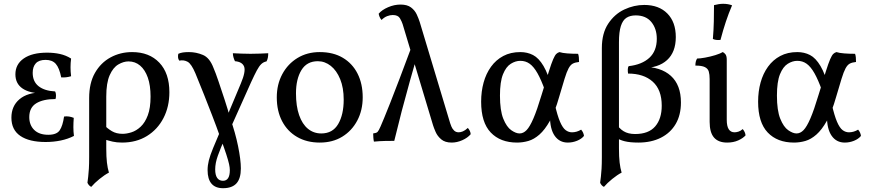

<svg xmlns="http://www.w3.org/2000/svg" viewBox="-20 -741 4569 1010"><path d="M220 6Q134 6 87 -26Q40 -58 40 -122Q40 -183 82.5 -219Q125 -255 203 -255V-250Q136 -250 98.5 -275.5Q61 -301 61 -350Q61 -403 105 -433.5Q149 -464 228 -464Q264 -464 295.5 -457Q327 -450 354 -433Q351 -410 351 -387Q351 -364 354 -340Q341 -336 328 -334.5Q315 -333 302 -334Q292 -384 273.5 -405Q255 -426 220 -426Q185 -426 168.5 -408Q152 -390 152 -358Q152 -312 183 -287.5Q214 -263 270 -260Q274 -253 274.5 -241Q275 -229 272 -220Q207 -220 170.5 -197.5Q134 -175 134 -125Q134 -83 160 -57.5Q186 -32 234 -32Q278 -32 294 -55.5Q310 -79 317 -128Q330 -130 343 -128Q356 -126 368 -121Q366 -95 366 -72Q366 -49 369 -26Q338 -10 300 -2Q262 6 220 6Z M675 -467Q765 -467 818 -411.5Q871 -356 871 -256Q871 -180 840 -120Q809 -60 753 -25.5Q697 9 622 9Q594 9 572.5 4Q551 -1 525 -9V-86Q545 -65 568.5 -51Q592 -37 625 -37Q646 -37 671.5 -45Q697 -53 720 -74.5Q743 -96 757.5 -134.5Q772 -173 772 -233Q772 -292 757.5 -333Q743 -374 717 -396Q691 -418 656 -418Q630 -418 602.5 -402Q575 -386 557 -345.5Q539 -305 539 -233V40Q539 84 542.5 114Q546 144 553 167Q530 179 503.5 200.5Q477 222 460 242Q453 239 447.5 232.5Q442 226 440 220Q442 205 444 188Q446 171 447.5 146.5Q449 122 449 85V-225Q449 -304 479.5 -357.5Q510 -411 561.5 -439Q613 -467 675 -467Z M1153 249Q1113 249 1092.5 225Q1072 201 1072 154Q1072 129 1078.5 103Q1085 77 1101 38Q1117 -1 1144 -64L1163 -14Q1140 39 1126 78Q1112 117 1112 150Q1112 180 1122.5 195Q1133 210 1153 210Q1171 210 1180 196Q1189 182 1189 154Q1189 141 1185 122.5Q1181 104 1170.5 71.5Q1160 39 1140 -15Q1118 -77 1096.5 -132.5Q1075 -188 1053.5 -242.5Q1032 -297 1008 -355Q987 -405 967 -416Q947 -427 923 -422Q917 -430 916.5 -440Q916 -450 918 -458Q929 -463 942 -465Q955 -467 974 -467Q1012 -467 1047.5 -452Q1083 -437 1103 -384Q1114 -359 1129.5 -313Q1145 -267 1162 -215.5Q1179 -164 1191 -119Q1218 -43 1232.5 28.5Q1247 100 1247 145Q1247 198 1224 223.5Q1201 249 1153 249ZM1185 -50 1164 -100Q1176 -132 1187.5 -160Q1199 -188 1213.5 -222Q1228 -256 1247 -302Q1274 -366 1264 -391Q1254 -416 1216 -419Q1211 -429 1208 -440Q1205 -451 1205 -461Q1225 -460 1250 -459Q1275 -458 1298 -458Q1321 -458 1347 -459Q1373 -460 1391 -461Q1391 -448 1389 -437.5Q1387 -427 1382 -418Q1366 -415 1354.5 -404Q1343 -393 1331 -370.5Q1319 -348 1301 -309Z M1662 9Q1594 9 1543 -20.5Q1492 -50 1464 -103.5Q1436 -157 1436 -229Q1436 -297 1465 -351Q1494 -405 1545 -436Q1596 -467 1662 -467Q1733 -467 1783.5 -437Q1834 -407 1861 -353.5Q1888 -300 1888 -229Q1888 -161 1859.5 -107Q1831 -53 1780.5 -22Q1730 9 1662 9ZM1670 -39Q1730 -39 1759 -88.5Q1788 -138 1788 -217Q1788 -279 1769.5 -324.5Q1751 -370 1720 -394.5Q1689 -419 1652 -419Q1594 -419 1565.5 -372Q1537 -325 1537 -250Q1537 -183 1553.5 -135.5Q1570 -88 1600 -63.5Q1630 -39 1670 -39Z M2356 9Q2321 9 2301 -8Q2281 -25 2271.5 -47Q2262 -69 2258 -82L2098 -614Q2094 -627 2084 -644.5Q2074 -662 2046 -662Q2032 -662 2016.5 -656Q2001 -650 1987 -636Q1980 -644 1976.5 -653Q1973 -662 1972 -669Q1989 -689 2021.5 -703Q2054 -717 2087 -717Q2122 -717 2142 -702Q2162 -687 2172 -665.5Q2182 -644 2188 -625L2348 -93Q2350 -87 2354.5 -75.5Q2359 -64 2368.5 -54.5Q2378 -45 2393 -45Q2403 -45 2415 -50Q2427 -55 2441 -68Q2455 -52 2456 -35Q2440 -16 2412 -3.5Q2384 9 2356 9ZM1947 4Q1945 -4 1944 -16.5Q1943 -29 1943 -39Q1960 -41 1966 -47Q1972 -53 1982 -76Q1989 -92 2001 -121Q2013 -150 2033 -200.5Q2053 -251 2082.5 -328.5Q2112 -406 2154 -519L2189 -500Q2159 -396 2136 -314Q2113 -232 2093.5 -157.5Q2074 -83 2054 0Q2033 0 2006 0.5Q1979 1 1947 4Z M2700 9Q2612 9 2561.5 -44Q2511 -97 2511 -206Q2511 -260 2524 -307Q2537 -354 2563 -390Q2589 -426 2627.5 -446.5Q2666 -467 2717 -467Q2754 -467 2784 -451.5Q2814 -436 2839 -394Q2864 -352 2886 -271L2847 -265Q2827 -321 2807.5 -355.5Q2788 -390 2766.5 -405.5Q2745 -421 2717 -421Q2692 -421 2667 -405.5Q2642 -390 2626 -350.5Q2610 -311 2610 -238Q2610 -160 2627.5 -116.5Q2645 -73 2669.5 -56Q2694 -39 2713 -39Q2733 -39 2750 -56.5Q2767 -74 2786 -118Q2805 -162 2829 -242Q2853 -320 2867 -364.5Q2881 -409 2890 -429.5Q2899 -450 2906 -457Q2913 -464 2923 -467Q2938 -462 2964.5 -460Q2991 -458 3021 -458Q3024 -450 3025 -439.5Q3026 -429 3026 -415Q3006 -413 2993.5 -406.5Q2981 -400 2971 -381.5Q2961 -363 2950 -327Q2939 -291 2921 -230Q2899 -152 2872.5 -105Q2846 -58 2817.5 -33Q2789 -8 2759.5 0.5Q2730 9 2700 9ZM2967 9Q2923 9 2898 -26.5Q2873 -62 2873 -130L2898 -195Q2912 -133 2926 -100.5Q2940 -68 2955.5 -56.5Q2971 -45 2989 -45Q3014 -45 3037 -59Q3050 -44 3052 -26Q3039 -10 3015.5 -0.5Q2992 9 2967 9Z M3157 242Q3150 239 3144.5 232.5Q3139 226 3137 220Q3139 205 3141 188Q3143 171 3144.5 146.5Q3146 122 3146 85V-488Q3146 -566 3179.5 -616.5Q3213 -667 3264 -691Q3315 -715 3369 -715Q3446 -715 3490.5 -670Q3535 -625 3535 -546Q3535 -467 3489 -425Q3443 -383 3359 -383V-390Q3456 -390 3509 -342Q3562 -294 3562 -202Q3562 -136 3534.5 -89Q3507 -42 3456.5 -16.5Q3406 9 3338 9Q3294 9 3266 2Q3238 -5 3220 -18L3219 -94Q3236 -66 3260 -51Q3284 -36 3321 -36Q3392 -36 3426.5 -76Q3461 -116 3461 -185Q3461 -269 3413.5 -311.5Q3366 -354 3284 -354Q3282 -365 3282.5 -376.5Q3283 -388 3287 -393Q3357 -401 3396 -437Q3435 -473 3435 -537Q3435 -590 3406.5 -625Q3378 -660 3324 -660Q3295 -660 3275.5 -647.5Q3256 -635 3246 -604Q3236 -573 3236 -519V40Q3236 84 3239.5 114Q3243 144 3250 167Q3227 179 3200.5 200.5Q3174 222 3157 242Z M3805 9Q3759 9 3736 -17.5Q3713 -44 3713 -100V-325Q3713 -349 3708.5 -364.5Q3704 -380 3688 -388Q3672 -396 3638 -396Q3638 -407 3640 -416Q3642 -425 3647 -433Q3662 -433 3689.5 -438Q3717 -443 3743 -451Q3769 -459 3781 -467Q3790 -464 3796.5 -455Q3803 -446 3803 -427V-111Q3803 -77 3813.5 -61Q3824 -45 3844 -45Q3853 -45 3864.5 -48.5Q3876 -52 3887 -62Q3900 -47 3902 -29Q3889 -14 3863.5 -2.5Q3838 9 3805 9ZM3770 -531Q3757 -530 3748 -531Q3739 -532 3730 -536Q3734 -583 3735 -628Q3736 -673 3736 -714Q3748 -717 3760 -719Q3772 -721 3784 -721Q3810 -721 3831 -713Q3813 -671 3798.5 -627.5Q3784 -584 3770 -531Z M4157 9Q4069 9 4018.5 -44Q3968 -97 3968 -206Q3968 -260 3981 -307Q3994 -354 4020 -390Q4046 -426 4084.5 -446.5Q4123 -467 4174 -467Q4211 -467 4241 -451.5Q4271 -436 4296 -394Q4321 -352 4343 -271L4304 -265Q4284 -321 4264.5 -355.5Q4245 -390 4223.5 -405.5Q4202 -421 4174 -421Q4149 -421 4124 -405.5Q4099 -390 4083 -350.5Q4067 -311 4067 -238Q4067 -160 4084.5 -116.5Q4102 -73 4126.5 -56Q4151 -39 4170 -39Q4190 -39 4207 -56.5Q4224 -74 4243 -118Q4262 -162 4286 -242Q4310 -320 4324 -364.5Q4338 -409 4347 -429.5Q4356 -450 4363 -457Q4370 -464 4380 -467Q4395 -462 4421.5 -460Q4448 -458 4478 -458Q4481 -450 4482 -439.5Q4483 -429 4483 -415Q4463 -413 4450.5 -406.5Q4438 -400 4428 -381.5Q4418 -363 4407 -327Q4396 -291 4378 -230Q4356 -152 4329.5 -105Q4303 -58 4274.5 -33Q4246 -8 4216.5 0.5Q4187 9 4157 9ZM4424 9Q4380 9 4355 -26.5Q4330 -62 4330 -130L4355 -195Q4369 -133 4383 -100.5Q4397 -68 4412.5 -56.5Q4428 -45 4446 -45Q4471 -45 4494 -59Q4507 -44 4509 -26Q4496 -10 4472.5 -0.5Q4449 9 4424 9Z"/></svg>

Font: Vollkorn
Style: Regular
Weight: 400
Designer: Friedrich Althausen
Foundry: Friedrich Althausen
Version: Version 5.001